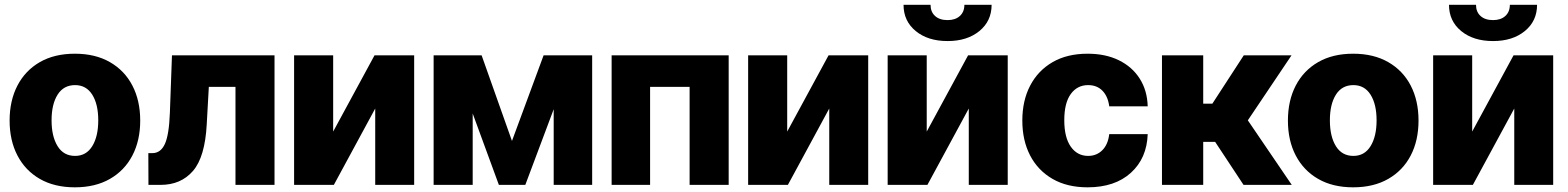

<svg xmlns="http://www.w3.org/2000/svg" viewBox="-20 -779 6605 809"><path d="M295.4 10.3Q209.5 10.3 147.9 -25.1Q86.4 -60.5 53.5 -123.8Q20.5 -187 20.5 -271Q20.5 -355 53.5 -418.5Q86.4 -481.9 147.9 -517.3Q209.5 -552.7 295.4 -552.7Q381.3 -552.7 443.1 -517.3Q504.9 -481.9 537.8 -418.5Q570.8 -355 570.8 -271Q570.8 -187 537.8 -123.8Q504.9 -60.5 443.1 -25.1Q381.3 10.3 295.4 10.3ZM296.4 -122.1Q343.3 -122.1 368.7 -163.1Q394 -204.1 394 -272Q394 -339.8 368.7 -380.1Q343.3 -420.4 296.4 -420.4Q248 -420.4 222.7 -380.1Q197.3 -339.8 197.3 -272Q197.3 -204.1 222.7 -163.1Q248 -122.1 296.4 -122.1Z M605.5 0 605 -133.8H622.1Q657.2 -133.8 674.8 -172.6Q692.4 -211.4 695.8 -303.7L704.6 -545.9H1136.7V0H972.2V-413.1H859.9L851.1 -255.4Q843.8 -117.2 793 -58.6Q742.2 0 656.7 0Z M1383.8 -224.6 1558.1 -545.9H1725.1V0H1561V-321.8L1386.7 0H1219.2V-545.9H1383.8Z M2137.2 -185.1 2270.5 -545.9H2475.1V0H2313V-318.8L2193.4 0H2082L1971.7 -300.8V0H1807.1V-545.9H2009.3Z M2557.1 0V-545.9H3050.3V0H2885.7V-413.1H2719.2V0Z M3296.9 -224.6 3471.2 -545.9H3638.2V0H3474.1V-321.8L3299.8 0H3132.3V-545.9H3296.9Z M3884.8 -224.6 4059.1 -545.9H4226.1V0H4062V-321.8L3887.7 0H3720.2V-545.9H3884.8ZM3972.7 -606Q3889.6 -606 3838.4 -648.2Q3787.1 -690.4 3787.1 -758.8H3900.9Q3900.9 -729 3919.9 -711.7Q3939 -694.3 3972.7 -694.3Q4005.4 -694.3 4024.4 -711.7Q4043.5 -729 4043.5 -758.8H4158.2Q4158.2 -690.4 4106.7 -648.2Q4055.2 -606 3972.7 -606Z M4562.5 10.3Q4476.1 10.3 4414.6 -25.4Q4353 -61 4320.3 -124.3Q4287.6 -187.5 4287.6 -271Q4287.6 -355 4320.6 -418.2Q4353.5 -481.4 4415 -517.1Q4476.6 -552.7 4562.5 -552.7Q4638.2 -552.7 4694.3 -525.1Q4750.5 -497.6 4782.2 -447.8Q4814 -397.9 4815.9 -331.1H4653.8Q4648.4 -373 4625.2 -396.7Q4602.1 -420.4 4564.9 -420.4Q4519 -420.4 4491.7 -382.8Q4464.4 -345.2 4464.4 -272.5Q4464.4 -200.2 4491.7 -161.1Q4519 -122.1 4564.9 -122.1Q4600.6 -122.1 4624.8 -146.2Q4648.9 -170.4 4653.8 -213.9H4815.9Q4812.5 -112.3 4745.1 -51Q4677.7 10.3 4562.5 10.3Z M4876 0V-545.9H5049.8V-342.3H5088.4L5220.7 -545.9H5421.9L5237.8 -272L5422.9 0H5219.7L5100.1 -181.2H5049.8V0Z M5681.6 10.3Q5595.7 10.3 5534.2 -25.1Q5472.7 -60.5 5439.7 -123.8Q5406.7 -187 5406.7 -271Q5406.7 -355 5439.7 -418.5Q5472.7 -481.9 5534.2 -517.3Q5595.7 -552.7 5681.6 -552.7Q5767.6 -552.7 5829.3 -517.3Q5891.1 -481.9 5924.1 -418.5Q5957 -355 5957 -271Q5957 -187 5924.1 -123.8Q5891.1 -60.5 5829.3 -25.1Q5767.6 10.3 5681.6 10.3ZM5682.6 -122.1Q5729.5 -122.1 5754.9 -163.1Q5780.3 -204.1 5780.3 -272Q5780.3 -339.8 5754.9 -380.1Q5729.5 -420.4 5682.6 -420.4Q5634.3 -420.4 5608.9 -380.1Q5583.5 -339.8 5583.5 -272Q5583.5 -204.1 5608.9 -163.1Q5634.3 -122.1 5682.6 -122.1Z M6183.1 -224.6 6357.4 -545.9H6524.4V0H6360.4V-321.8L6186 0H6018.6V-545.9H6183.1ZM6271 -606Q6188 -606 6136.7 -648.2Q6085.4 -690.4 6085.4 -758.8H6199.2Q6199.2 -729 6218.3 -711.7Q6237.3 -694.3 6271 -694.3Q6303.7 -694.3 6322.8 -711.7Q6341.8 -729 6341.8 -758.8H6456.5Q6456.5 -690.4 6405 -648.2Q6353.5 -606 6271 -606Z"/></svg>

Font: Inter Tight ExtraBold
Style: Regular
Weight: 800
Designer: Rasmus Andersson
Foundry: rsms
Version: Version 3.004; ttfautohint (v1.8.4.7-5d5b)